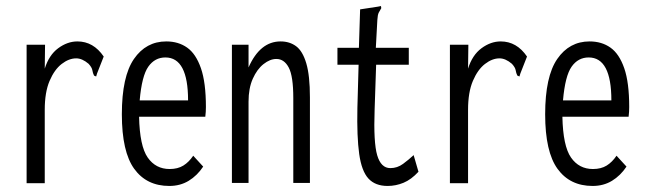

<svg xmlns="http://www.w3.org/2000/svg" viewBox="-20 -605 2140 635"><path d="M68 -457H129L128 -378Q142 -423 172.5 -445.5Q203 -468 236 -468Q289 -468 323 -418L301 -362L298 -352L291 -355Q287 -363 285.5 -372.5Q284 -382 273 -394Q252 -412 232 -412Q208 -412 184 -393.5Q160 -375 144 -337.5Q128 -300 128 -242V1H68Z M540 10Q465 10 424 -46.5Q383 -103 383 -227Q383 -352 423 -410Q463 -468 530 -468Q570 -468 599 -447.5Q628 -427 644.5 -379.5Q661 -332 661 -251Q661 -235 659 -219H440Q442 -122 468.5 -84Q495 -46 541 -46Q568 -46 586.5 -57.5Q605 -69 619 -90L652 -54Q632 -24 604 -7Q576 10 540 10ZM442 -273H602Q602 -415 527 -415Q492 -415 470.5 -384.5Q449 -354 442 -273Z M747 0V-457H802V-382Q840 -468 908 -468Q938 -468 959.5 -452Q981 -436 993 -395.5Q1005 -355 1005 -283V0H950V-281Q950 -353 935 -381.5Q920 -410 894 -410Q873 -410 851.5 -393Q830 -376 816 -344.5Q802 -313 802 -269V0Z M1262 10Q1221 10 1198.5 -14.5Q1176 -39 1168 -95.5Q1160 -152 1162 -248L1166 -391H1096V-447H1167L1171 -574L1230 -583L1240 -585L1241 -578Q1236 -570 1232.5 -563Q1229 -556 1228 -539L1223 -447H1332V-391H1224L1219 -243Q1215 -134 1227.5 -91.5Q1240 -49 1271 -49Q1294 -49 1313 -63Q1332 -77 1348 -92L1364 -37Q1340 -11 1314.5 -0.5Q1289 10 1262 10Z M1468 -457H1529L1528 -378Q1542 -423 1572.5 -445.5Q1603 -468 1636 -468Q1689 -468 1723 -418L1701 -362L1698 -352L1691 -355Q1687 -363 1685.5 -372.5Q1684 -382 1673 -394Q1652 -412 1632 -412Q1608 -412 1584 -393.5Q1560 -375 1544 -337.5Q1528 -300 1528 -242V1H1468Z M1940 10Q1865 10 1824 -46.5Q1783 -103 1783 -227Q1783 -352 1823 -410Q1863 -468 1930 -468Q1970 -468 1999 -447.5Q2028 -427 2044.5 -379.5Q2061 -332 2061 -251Q2061 -235 2059 -219H1840Q1842 -122 1868.5 -84Q1895 -46 1941 -46Q1968 -46 1986.5 -57.5Q2005 -69 2019 -90L2052 -54Q2032 -24 2004 -7Q1976 10 1940 10ZM1842 -273H2002Q2002 -415 1927 -415Q1892 -415 1870.5 -384.5Q1849 -354 1842 -273Z"/></svg>

Font: Inconsolata ExtraCondensed
Style: Regular
Weight: 400
Width: 2
Monospace: yes
Designer: Raph Levien, Cyreal, Brenton Simpson
Foundry: Raph Levien, Cyreal, Google
Version: Version 3.001; ttfautohint (v1.8.2.53-6de2)